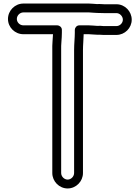

<svg xmlns="http://www.w3.org/2000/svg" viewBox="-20 -770 788 1083"><path d="M568 -696H637C655.5 -696 673 -678.4 673 -659C673 -639.9 656.1 -623 637 -623H563.4C550.3 -624.3 539.9 -625.1 528.6 -624C516.6 -624.2 500.8 -627 482 -627H427C411.9 -627 402 -612.7 402 -602V-585C402 -555.7 398 -524.3 398 -487V206C398 225.5 380.7 243 361.5 243C342.3 243 325 225.6 325 206V-486.5C323.7 -519.3 329 -550.7 329 -585V-602C329 -617.1 314.7 -627 304 -627H112C91.6 -627 75 -643.7 75 -663C75 -682.7 92.1 -700 112 -700H482C494.5 -700 509.6 -697 528 -697C540.5 -697 550.6 -696 568 -696ZM544 -574C550 -574 556 -573 562 -573H637C684 -573 723 -612 723 -659C723 -705.6 684.6 -746 637 -746H568C557.5 -746 545.7 -748.2 527.1 -747C515.7 -747.2 500.4 -750 482 -750H112C64.1 -750 25 -710.4 25 -663C25 -615.1 64.7 -577 112 -577H278.9C278.1 -550.6 273.8 -521.1 275 -485.5V206C275 253 313.8 293 361.5 293C409.2 293 448 253 448 206V-487C448 -517.8 451.3 -546 451.9 -577H482C495.6 -577 511.6 -574 530 -574Z"/></svg>

Font: Smoothie
Style: Outline
Weight: 400
Foundry: Cannot Into Space Fonts
Version: Version 0.8